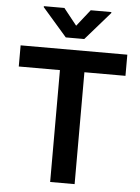

<svg xmlns="http://www.w3.org/2000/svg" viewBox="-62 -999 762 1046"><g transform="rotate(5 319.0 -475.5)"><path d="M27.3 -611.8V-727.5H610.8V-611.8H386.2V0H252.4V-611.8ZM247.1 -951.2 319.3 -860.4 391.1 -951.2H503.9V-945.8L369.6 -792H268.6L134.8 -945.8V-951.2Z"/></g></svg>

Font: Inter Display Semi Bold
Style: Regular
Weight: 600
Designer: Rasmus Andersson
Foundry: rsms
Version: Version 4.000;git-37864ae